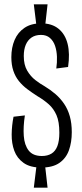

<svg xmlns="http://www.w3.org/2000/svg" viewBox="-20 -768 376 880"><path d="M147 -650 135 -748H198L187 -650ZM135 92 147 -6H187L198 92ZM169 0Q118 0 88 -21.5Q58 -43 45.5 -77Q33 -111 33.5 -152Q34 -193 42 -233L94 -239Q86 -187 89 -145Q92 -103 111.5 -78Q131 -53 172 -53Q198 -53 216 -64Q234 -75 243 -98.5Q252 -122 252 -160Q252 -210 239 -240Q226 -270 203.5 -290Q181 -310 152 -327Q127 -343 105 -359.5Q83 -376 66.5 -396.5Q50 -417 41 -444Q32 -471 32 -506Q32 -550 47 -585Q62 -620 92.5 -640.5Q123 -661 169 -661Q218 -661 248.5 -636Q279 -611 290 -566.5Q301 -522 292 -461L238 -454Q242 -481 241 -508Q240 -535 232.5 -557.5Q225 -580 209 -594Q193 -608 168 -608Q142 -608 124.5 -596Q107 -584 98 -562.5Q89 -541 89 -511Q89 -471 104.5 -444.5Q120 -418 142 -401Q164 -384 184 -373Q212 -356 234.5 -336.5Q257 -317 274 -292Q291 -267 300 -235Q309 -203 309 -162Q309 -116 296 -79.5Q283 -43 252.5 -21.5Q222 0 169 0Z"/></svg>

Font: Bricolage Grotesque 72pt Condensed ExtraLight
Style: Regular
Weight: 250
Width: 3
Designer: Mathieu Triay
Foundry: Atelier Triay
Version: Version 1.001;gftools[0.9.33.dev8+g029e19f]